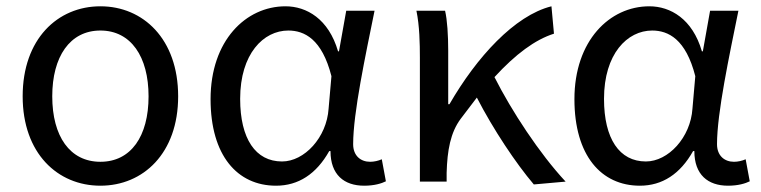

<svg xmlns="http://www.w3.org/2000/svg" viewBox="-20 -577 2418 610"><path d="M299 13C435 13 546 -90 546 -271C546 -453 435 -557 299 -557C163 -557 52 -453 52 -271C52 -90 163 13 299 13ZM299 -63C202 -63 146 -144 146 -271C146 -397 202 -480 299 -480C396 -480 452 -397 452 -271C452 -144 396 -63 299 -63Z M857 13C928 13 985 -24 1026 -97H1030C1030 -22 1073 13 1137 13C1169 13 1192 6 1206 -1L1193 -71C1182 -66 1168 -63 1156 -63C1126 -63 1102 -82 1102 -119C1102 -218 1141 -400 1170 -543H1080L1057 -414H1054C1024 -517 954 -557 887 -557C761 -557 649 -448 649 -262C649 -83 734 13 857 13ZM876 -64C792 -64 743 -136 743 -263C743 -406 817 -480 896 -480C947 -480 1003 -453 1033 -335L1024 -232C1018 -140 947 -64 876 -64Z M1676 9 1777 0C1694 -89 1605 -225 1551 -332C1618 -405 1680 -451 1740 -470L1732 -557C1615 -528 1494 -395 1408 -246H1404V-416C1404 -464 1401 -514 1394 -543H1303C1313 -495 1314 -438 1314 -394V0H1399V-28C1401 -99 1411 -156 1444 -200L1495 -267C1547 -166 1619 -58 1676 9Z M2013 13C2084 13 2141 -24 2182 -97H2186C2186 -22 2229 13 2293 13C2325 13 2348 6 2362 -1L2349 -71C2338 -66 2324 -63 2312 -63C2282 -63 2258 -82 2258 -119C2258 -218 2297 -400 2326 -543H2236L2213 -414H2210C2180 -517 2110 -557 2043 -557C1917 -557 1805 -448 1805 -262C1805 -83 1890 13 2013 13ZM2032 -64C1948 -64 1899 -136 1899 -263C1899 -406 1973 -480 2052 -480C2103 -480 2159 -453 2189 -335L2180 -232C2174 -140 2103 -64 2032 -64Z"/></svg>

Font: Noto Sans KR
Style: Regular
Weight: 400
Designer: Ryoko NISHIZUKA 西塚涼子 (kana, bopomofo & ideographs); Paul D. Hunt (Latin, Greek & Cyrillic); Sandoll Communications 산돌커뮤니
Foundry: Adobe
Version: Version 2.004;hotconv 1.0.118;makeotfexe 2.5.65603